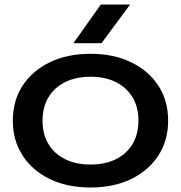

<svg xmlns="http://www.w3.org/2000/svg" viewBox="-20 -819 804 853"><path d="M382 14Q279 14 201.5 -23.5Q124 -61 80.5 -128Q37 -195 37 -283Q37 -372 80.5 -438.5Q124 -505 201.5 -542.5Q279 -580 382 -580Q485 -580 562.5 -542.5Q640 -505 683.5 -438.5Q727 -372 727 -283Q727 -195 683.5 -128Q640 -61 562.5 -23.5Q485 14 382 14ZM382 -88Q448 -88 495.5 -112Q543 -136 569 -179.5Q595 -223 595 -283Q595 -343 569 -386.5Q543 -430 495.5 -454Q448 -478 382 -478Q317 -478 269 -454Q221 -430 195 -386.5Q169 -343 169 -283Q169 -223 195 -179.5Q221 -136 269 -112Q317 -88 382 -88ZM428 -799H558L431 -627H306Z"/></svg>

Font: Bounded
Style: Regular
Weight: 400
Designer: Vlad Churkin
Version: Version 1.0